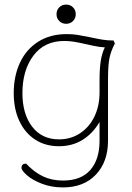

<svg xmlns="http://www.w3.org/2000/svg" viewBox="-20 -669 576 839"><path d="M482 -479Q465 -447 458.5 -416Q452 -385 452 -322V-54Q452 38 399 94Q346 150 255 150Q205 150 163.5 134Q122 118 98 97Q74 76 74 64Q74 46 94 46Q130 84 168.5 102Q207 120 255 120Q334 120 374.5 74Q415 28 415 -54V-136Q386 -86 341 -58Q296 -30 238 -30Q178 -30 133.5 -59Q89 -88 64.5 -140.5Q40 -193 40 -262Q40 -336 67 -394.5Q94 -453 146.5 -486.5Q199 -520 272 -520Q297 -520 319 -516.5Q341 -513 375 -506Q407 -499 429 -495.5Q451 -492 476 -492ZM415 -322Q415 -367 420 -401Q425 -435 438 -462Q414 -463 388 -469Q362 -475 356 -476Q325 -483 304 -486.5Q283 -490 261 -490Q174 -490 126 -426Q78 -362 78 -262Q78 -171 120.5 -115.5Q163 -60 238 -60Q289 -60 329.5 -86.5Q370 -113 392.5 -159.5Q415 -206 415 -265ZM227 -607Q227 -625 239 -637Q251 -649 269 -649Q287 -649 299 -637Q311 -625 311 -607Q311 -589 299 -577Q287 -565 269 -565Q251 -565 239 -577Q227 -589 227 -607Z"/></svg>

Font: Thasadith
Style: Regular
Weight: 400
Designer: Cadson Demak Co.,Ltd.
Foundry: Cadson Demak Co.,Ltd.
Version: Version 1.000; ttfautohint (v1.6)